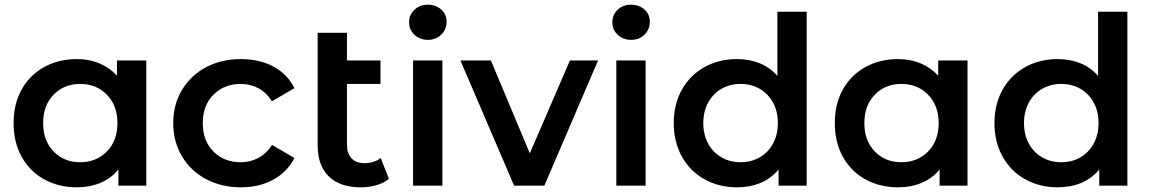

<svg xmlns="http://www.w3.org/2000/svg" viewBox="-20 -792 4911 819"><path d="M604 -534V0H485V-69Q454 -31 408.5 -12Q363 7 308 7Q230 7 168.5 -27Q107 -61 72.5 -123Q38 -185 38 -267Q38 -349 72.5 -410.5Q107 -472 168.5 -506Q230 -540 308 -540Q360 -540 403.5 -522Q447 -504 479 -469V-534ZM481 -267Q481 -342 436 -388Q391 -434 322 -434Q253 -434 208.5 -388Q164 -342 164 -267Q164 -192 208.5 -146Q253 -100 322 -100Q391 -100 436 -146Q481 -192 481 -267Z M719 -267Q719 -346 756 -408Q793 -470 858.5 -505Q924 -540 1008 -540Q1087 -540 1146.5 -508Q1206 -476 1236 -416L1140 -360Q1117 -397 1082.5 -415.5Q1048 -434 1007 -434Q937 -434 891 -388.5Q845 -343 845 -267Q845 -191 890.5 -145.5Q936 -100 1007 -100Q1048 -100 1082.5 -118.5Q1117 -137 1140 -174L1236 -118Q1205 -58 1145.5 -25.5Q1086 7 1008 7Q925 7 859 -28Q793 -63 756 -125.5Q719 -188 719 -267Z M1639 -29Q1617 -11 1585.5 -2Q1554 7 1519 7Q1431 7 1383 -39Q1335 -85 1335 -173V-652H1460V-534H1603V-434H1460V-176Q1460 -137 1479.5 -116.5Q1499 -96 1534 -96Q1576 -96 1604 -118Z M1742 -534H1867V0H1742ZM1725 -697Q1725 -729 1748 -750.5Q1771 -772 1805 -772Q1839 -772 1862 -751.5Q1885 -731 1885 -700Q1885 -667 1862.5 -644.5Q1840 -622 1805 -622Q1771 -622 1748 -643.5Q1725 -665 1725 -697Z M2531 -534 2302 0H2173L1944 -534H2074L2240 -138L2411 -534Z M2609 -534H2734V0H2609ZM2592 -697Q2592 -729 2615 -750.5Q2638 -772 2672 -772Q2706 -772 2729 -751.5Q2752 -731 2752 -700Q2752 -667 2729.5 -644.5Q2707 -622 2672 -622Q2638 -622 2615 -643.5Q2592 -665 2592 -697Z M3421 -742V0H3301V-69Q3270 -31 3224.5 -12Q3179 7 3124 7Q3047 7 2985.5 -27Q2924 -61 2889 -123.5Q2854 -186 2854 -267Q2854 -348 2889 -410Q2924 -472 2985.5 -506Q3047 -540 3124 -540Q3177 -540 3221 -522Q3265 -504 3296 -468V-742ZM3298 -267Q3298 -317 3277 -355Q3256 -393 3220 -413.5Q3184 -434 3139 -434Q3094 -434 3058 -413.5Q3022 -393 3001 -355Q2980 -317 2980 -267Q2980 -217 3001 -179Q3022 -141 3058 -120.5Q3094 -100 3139 -100Q3184 -100 3220 -120.5Q3256 -141 3277 -179Q3298 -217 3298 -267Z M4107 -534V0H3988V-69Q3957 -31 3911.5 -12Q3866 7 3811 7Q3733 7 3671.5 -27Q3610 -61 3575.5 -123Q3541 -185 3541 -267Q3541 -349 3575.5 -410.5Q3610 -472 3671.5 -506Q3733 -540 3811 -540Q3863 -540 3906.5 -522Q3950 -504 3982 -469V-534ZM3984 -267Q3984 -342 3939 -388Q3894 -434 3825 -434Q3756 -434 3711.5 -388Q3667 -342 3667 -267Q3667 -192 3711.5 -146Q3756 -100 3825 -100Q3894 -100 3939 -146Q3984 -192 3984 -267Z M4789 -742V0H4669V-69Q4638 -31 4592.5 -12Q4547 7 4492 7Q4415 7 4353.5 -27Q4292 -61 4257 -123.5Q4222 -186 4222 -267Q4222 -348 4257 -410Q4292 -472 4353.5 -506Q4415 -540 4492 -540Q4545 -540 4589 -522Q4633 -504 4664 -468V-742ZM4666 -267Q4666 -317 4645 -355Q4624 -393 4588 -413.5Q4552 -434 4507 -434Q4462 -434 4426 -413.5Q4390 -393 4369 -355Q4348 -317 4348 -267Q4348 -217 4369 -179Q4390 -141 4426 -120.5Q4462 -100 4507 -100Q4552 -100 4588 -120.5Q4624 -141 4645 -179Q4666 -217 4666 -267Z"/></svg>

Font: mBank SemiBold
Style: Regular
Weight: 600
Designer: Julieta Ulanovsky
Foundry: Julieta Ulanovsky
Version: Version 7.200